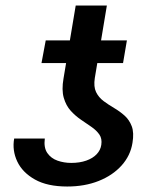

<svg xmlns="http://www.w3.org/2000/svg" viewBox="-20 -677 576 707"><path d="M353 -143.6Q356.4 -166.5 345.9 -181.6Q335.4 -196.8 317.1 -209.5Q298.8 -222.2 278.3 -236.1Q257.8 -250 240.5 -269Q223.1 -288.1 214.8 -316.9Q206.5 -345.7 213.9 -388.2L258.8 -656.7H373.5L329.1 -389.6Q324.2 -357.9 333.7 -338.1Q343.3 -318.4 361.3 -304.9Q379.4 -291.5 400.1 -279.3Q420.9 -267.1 438.5 -251.5Q456.1 -235.8 465.1 -212.2Q474.1 -188.5 467.8 -150.9Q460.4 -104 427.7 -67.6Q395 -31.2 343.5 -10.7Q292 9.8 227.5 9.8Q154.3 9.8 108.4 -16.1Q62.5 -42 43.5 -82.5Q24.4 -123 32.2 -167H145Q140.6 -133.3 154.3 -113.5Q168 -93.8 191.9 -85.4Q215.8 -77.1 242.2 -77.1Q273.9 -77.1 297.9 -85.7Q321.8 -94.2 335.9 -109.1Q350.1 -124 353 -143.6ZM447.3 -528.3 433.1 -444.8H132.8L148.4 -528.3Z"/></svg>

Font: Inter 24pt Medium
Style: Italic
Weight: 500
Italic angle: -9.3988°
Designer: Rasmus Andersson
Foundry: rsms
Version: Version 4.001;git-66647c0bb